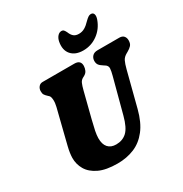

<svg xmlns="http://www.w3.org/2000/svg" viewBox="-209 -1089 1204 1260"><g transform="rotate(-30 393.0 -459.0)"><path d="M508.5 -243 578 -504.5Q586.5 -535.5 587.8 -556Q589 -576.5 568.5 -589L560.5 -594Q538 -608 530 -620Q522 -632 522.5 -650.5Q523 -671 536.5 -685.5Q550 -700 576.5 -700H740.5Q763.5 -700 774.5 -687.2Q785.5 -674.5 785.5 -655Q785.5 -630 773.8 -617Q762 -604 741.5 -592.5L732.5 -587.5Q708 -574 698 -553.5Q688 -533 678.5 -496L611 -234Q588 -145 546 -91.2Q504 -37.5 446.8 -13.8Q389.5 10 319.5 10Q233 10 180 -15.2Q127 -40.5 103 -81.5Q79 -122.5 79.5 -170.5Q80.5 -207.5 91.2 -250.8Q102 -294 110 -326.5L156.5 -512.5Q163.5 -540 162 -564.2Q160.5 -588.5 152 -596.5L145.5 -602.5Q130 -616.5 124 -626.5Q118 -636.5 118.5 -655Q119 -673 130.2 -686.5Q141.5 -700 160 -700H400Q448 -700 447 -656Q446.5 -639 439.2 -622.8Q432 -606.5 412.5 -596.5L404 -592Q388 -583.5 380.2 -566Q372.5 -548.5 364.5 -517L316 -326.5Q304 -279 298.2 -250Q292.5 -221 292 -198Q291.5 -151 313 -127Q334.5 -103 374 -103Q423 -103 455.2 -133.2Q487.5 -163.5 508.5 -243ZM525 -854Q549.5 -854 569.8 -865.8Q590 -877.5 611.5 -900.5Q624.5 -913.5 635 -920.8Q645.5 -928 656 -928Q673.5 -928 678.2 -913Q683 -898 674.5 -874.5Q653 -815 604.5 -780Q556 -745 496 -745Q436 -745 405.5 -780Q375 -815 386 -874.5Q390.5 -898 403.5 -913Q416.5 -928 433.5 -928Q444.5 -928 451 -920.8Q457.5 -913.5 463.5 -900.5Q472.5 -877.5 486.5 -865.8Q500.5 -854 525 -854Z"/></g></svg>

Font: Fraunces 144pt S100 Black
Style: Italic
Weight: 900
Italic angle: -16°
Version: Version 1.000; ttfautohint (v1.8.3)